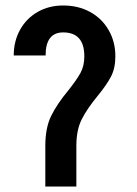

<svg xmlns="http://www.w3.org/2000/svg" viewBox="-20 -745 500 699"><path d="M400 -540Q400 -496 383.5 -465Q367 -434 334 -394Q297 -349 277.5 -310.5Q258 -272 258 -214V-66H145V-214Q145 -280 166.5 -323.5Q188 -367 228 -415Q259 -454 273 -479.5Q287 -505 287 -540Q287 -627 210 -627Q146 -627 146 -543H30Q30 -595 53 -636.5Q76 -678 117 -701.5Q158 -725 210 -725Q265 -725 308 -701.5Q351 -678 375.5 -635.5Q400 -593 400 -540Z"/></svg>

Font: Akshar Medium
Style: Regular
Weight: 500
Designer: Tall Chai
Foundry: Tall Chai
Version: Version 1.000